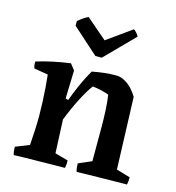

<svg xmlns="http://www.w3.org/2000/svg" viewBox="-105 -782 802 876"><g transform="rotate(15 296.5 -344.5)"><path d="M39 4Q36 -6 35 -15Q34 -24 34 -34L99 -60Q101 -90 103 -126.5Q105 -163 105 -197Q105 -225 103.5 -260.5Q102 -296 99.5 -330.5Q97 -365 94 -391L28 -402Q25 -410 24 -418Q23 -426 24 -434Q100 -457 183 -468L205 -440L201 -307L214 -303Q228 -341 244.5 -378.5Q261 -416 284 -456Q316 -462 341.5 -465Q367 -468 398 -468Q418 -468 438.5 -456.5Q459 -445 474.5 -427.5Q490 -410 499 -394Q502 -309 505 -224Q508 -139 511 -54L576 -35Q577 -17 573 0Q554 0 523.5 0.5Q493 1 458 1.5Q423 2 390.5 2.5Q358 3 336 4Q333 -6 332 -15.5Q331 -25 331 -35L393 -62V-227Q393 -261 391 -302.5Q389 -344 384 -374Q368 -380 348.5 -384.5Q329 -389 307 -392Q289 -370 262.5 -319Q236 -268 214 -211L221 -53L283 -36Q284 -18 280 0Q261 0 229 0.5Q197 1 160.5 1.5Q124 2 91.5 2.5Q59 3 39 4ZM282 -529 159 -639V-661Q170 -671 183.5 -680Q197 -689 206 -693L304 -609L420 -692Q425 -691 434 -680.5Q443 -670 445 -664L312 -529Z"/></g></svg>

Font: Labrada SemiBold
Style: Regular
Weight: 600
Designer: Mercedes Jáuregui
Foundry: Omnibus-Type Team
Version: Version 1.000; ttfautohint (v1.8.4.7-5d5b)